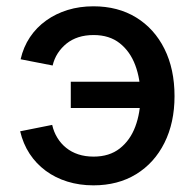

<svg xmlns="http://www.w3.org/2000/svg" viewBox="-20 -568 610 600"><path d="M272 11.2Q228.5 11.2 190.7 -0.5Q152.8 -12.2 122.8 -34.4Q92.8 -56.6 72.5 -87.6Q52.2 -118.7 43 -157.7L143.1 -177.7Q147.9 -155.8 159.2 -137.5Q170.4 -119.1 186.8 -106Q203.1 -92.8 224.6 -85.7Q246.1 -78.6 272.5 -78.6Q321.8 -78.6 354.2 -104Q386.7 -129.4 402.8 -172.4Q418.9 -215.3 418.9 -268.1Q418.9 -320.8 402.8 -364Q386.7 -407.2 354.2 -432.9Q321.8 -458.5 272.5 -458.5Q246.6 -458.5 225.3 -451.7Q204.1 -444.8 188 -431.9Q171.9 -418.9 160.6 -401.6Q149.4 -384.3 144.5 -363.3L44.4 -382.8Q53.2 -421.4 73.7 -451.9Q94.2 -482.4 124.3 -503.9Q154.3 -525.4 191.7 -536.9Q229 -548.3 272 -548.3Q348.6 -548.3 405.5 -513.4Q462.4 -478.5 493.9 -415.3Q525.4 -352.1 525.4 -267.6Q525.4 -184.6 493.9 -121.6Q462.4 -58.6 405.5 -23.7Q348.6 11.2 272 11.2ZM431.6 -230.5H201.2V-312.5H431.6Z"/></svg>

Font: Inter 17pt Medium
Style: Regular
Weight: 500
Version: Version 4.001;git-66647c0bb